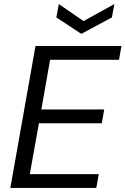

<svg xmlns="http://www.w3.org/2000/svg" viewBox="-20 -927 619 947"><path d="M31 0 155 -700H579L567 -632H227L184 -387H494L482 -319H172L127 -68H467L455 0ZM544 -907 532 -841 381 -760 258 -841 270 -907 392 -823Z"/></svg>

Font: DM Sans 11pt
Style: Italic
Weight: 400
Italic angle: -10°
Version: Version 4.004;gftools[0.9.30]